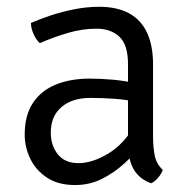

<svg xmlns="http://www.w3.org/2000/svg" viewBox="-20 -520 544 552"><path d="M51 -133Q51 -188.5 74.8 -224.2Q98.5 -260 140.8 -277Q183 -294 238.5 -294Q269.5 -294 305.5 -290.8Q341.5 -287.5 373.5 -279.5V-226.5Q344 -233.5 308.8 -236Q273.5 -238.5 239.5 -238.5Q187.5 -238.5 156.8 -212.2Q126 -186 126 -138.5Q126 -102 146.2 -76.5Q166.5 -51 205.5 -51Q245.5 -51 291.2 -78.5Q337 -106 368.5 -162L381 -94.5Q364 -74.5 336.8 -49.5Q309.5 -24.5 274 -6.2Q238.5 12 195.5 12Q147 12 114.8 -9.5Q82.5 -31 66.8 -64.2Q51 -97.5 51 -133ZM448 -31.5Q444.5 -21 435.2 -9.8Q426 1.5 414.5 7Q390 -2 375.5 -18Q361 -34 354.8 -55.8Q348.5 -77.5 348 -103.5V-335.5Q348 -391 323.5 -414.2Q299 -437.5 257.5 -437.5Q217 -437.5 175.8 -425.5Q134.5 -413.5 94.5 -396Q84.5 -404.5 76.8 -421.5Q69 -438.5 69 -454Q94 -465 126.2 -475.8Q158.5 -486.5 194.2 -493.5Q230 -500.5 265 -500.5Q317 -500.5 351.5 -481.5Q386 -462.5 403 -425.5Q420 -388.5 420 -334.5V-128.5Q420 -97 424.8 -73Q429.5 -49 448 -31.5Z"/></svg>

Font: Signika Light Light
Style: Regular
Weight: 300
Version: Version 2.001